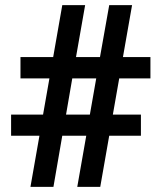

<svg xmlns="http://www.w3.org/2000/svg" viewBox="-20 -731 635 751"><path d="M317.4 -200.2H223.6L189 0H99.1L134.3 -200.2H23.4V-282.7H148.4L173.3 -424.3H60.1V-507.8H188L223.6 -710.9H313L277.3 -507.8H371.1L407.2 -710.9H496.6L460.9 -507.8H568.4V-424.3H446.3L421.4 -282.7H531.2V-200.2H407.2L372.1 0H282.2ZM238.3 -282.7H331.5L356.4 -424.3H262.7Z"/></svg>

Font: Roboto Web
Style: Bold
Weight: 700
Designer: Google
Version: Version 1.200310; 2013